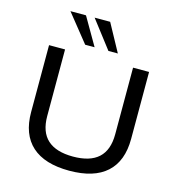

<svg xmlns="http://www.w3.org/2000/svg" viewBox="-133 -1057 1096 1181"><g transform="rotate(15 414.5 -466.0)"><path d="M415 9Q258 9 177 -64Q96 -137 96 -279V-705H198V-281Q198 -180 252.5 -130.5Q307 -81 415 -81Q523 -81 577 -130.5Q631 -180 631 -281V-705H733V-279Q733 -137 652.5 -64Q572 9 415 9ZM458 -765 323 -941H422L518 -765ZM310 -765 169 -941H268L370 -765Z"/></g></svg>

Font: Nunito Sans 10pt SemiExpanded Medium
Style: Regular
Weight: 500
Width: 6
Designer: Vernon Adams
Foundry: Vernon Adams
Version: Version 3.101;gftools[0.9.27]